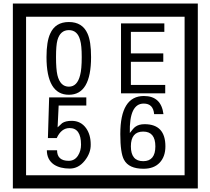

<svg xmlns="http://www.w3.org/2000/svg" viewBox="-20 -980 1195 1090"><path d="M1103 90H53V-960H1103ZM1028 15V-885H128V15ZM497 -656Q497 -442 371 -442Q244 -442 244 -656Q244 -744 265 -789Q294 -855 371 -855Q448 -855 477 -789Q497 -745 497 -656ZM444 -656Q444 -723 435 -752Q420 -809 371 -809Q322 -809 306 -752Q298 -723 298 -656Q298 -587 306 -553Q322 -488 371 -488Q419 -488 435 -554Q444 -587 444 -656ZM918 -450H667V-847H913V-799H723V-677H907V-629H723V-498H918ZM495 -160Q496 -111 460.5 -67Q425 -23 376 -23Q321 -23 286 -46Q246 -74 246 -127H304Q304 -67 370 -67Q404 -67 423 -97Q440 -124 440 -159Q440 -253 375 -253Q328 -253 302 -196H252L259 -427H470V-381H313L307 -257Q320 -269 333 -281Q352 -294 387 -294Q439 -294 469 -252Q495 -215 495 -160ZM919 -149Q919 -91 886.5 -56.5Q854 -22 795 -22Q711 -22 684 -73Q663 -111 663 -219Q663 -435 797 -435Q895 -435 908 -332H855Q850 -392 796 -392Q713 -392 717 -225Q738 -253 748 -260Q768 -275 801 -275Q919 -275 919 -149ZM862 -149Q862 -233 793 -233Q723 -233 723 -149Q723 -65 793 -65Q862 -65 862 -149Z"/></svg>

Font: Unicode BMP Fallback SIL
Style: Regular
Weight: 400
Foundry: NRSI, SIL International
Version: Version 5.1 Based on Unicode 5.1